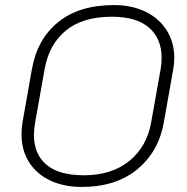

<svg xmlns="http://www.w3.org/2000/svg" viewBox="-20 -729 738 758"><path d="M65 -199Q65 -224 69 -247L106 -456Q127 -575 210 -642Q293 -709 430 -709Q500 -709 554 -683Q608 -657 638 -609.5Q668 -562 668 -501Q668 -476 664 -456L627 -247Q607 -131 522.5 -61Q438 9 303 9Q232 9 178 -16.5Q124 -42 94.5 -89Q65 -136 65 -199ZM577 -247 614 -455Q618 -476 618 -501Q618 -577 568 -620Q518 -663 422 -663Q306 -663 239.5 -608Q173 -553 156 -455L119 -247Q114 -219 114 -197Q114 -121 163 -79Q212 -37 311 -37Q421 -37 490.5 -93.5Q560 -150 577 -247Z"/></svg>

Font: K2D Thin
Style: Italic
Weight: 100
Italic angle: -10°
Designer: Katatrad Aksorn Co.,Ltd.
Foundry: Cadson Demak Co.,Ltd.
Version: Version 1.000; ttfautohint (v1.6)